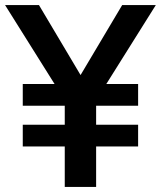

<svg xmlns="http://www.w3.org/2000/svg" viewBox="-30 -739 636 759"><path d="M226 0V-160H60V-246H226V-321H60V-407H202L197 -389L-10 -719H124L297 -428H280L453 -719H586L379 -389L375 -407H516V-321H350V-246H516V-160H350V0Z"/></svg>

Font: Nunitoga
Style: Bold
Weight: 700
Designer: Vernon Adams
Foundry: Vernon Adams
Version: Version 1.0